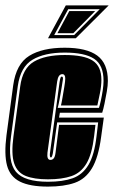

<svg xmlns="http://www.w3.org/2000/svg" viewBox="-25 -681 423 712"><path d="M153 11Q86 11 49 -7.5Q12 -26 1 -67.5Q-10 -109 -1 -179L24 -365Q35 -444 83.5 -474Q132 -504 215 -504Q296 -504 335.5 -475Q375 -446 375 -381Q375 -364 371 -341Q367 -318 362.5 -296.5Q358 -275 354 -263H197L194 -245H360L350 -173Q340 -97 316 -57Q292 -17 252 -3Q212 11 153 11ZM153 -7Q208 -7 244.5 -20Q281 -33 303 -69.5Q325 -106 333 -176L339 -227H187L171 -113Q168 -97 164 -97Q159 -97 160 -111L196 -377Q198 -389 199.5 -393Q201 -397 204 -397Q210 -397 208 -385Q207 -377 203.5 -356Q200 -335 196 -313Q192 -291 189 -281H342Q345 -290 349 -308Q353 -326 356 -346Q359 -366 359 -381Q359 -440 324 -463Q289 -486 215 -486Q140 -486 95.5 -459.5Q51 -433 41 -362L16 -176Q3 -81 34 -44Q65 -7 153 -7ZM153 -16Q102 -16 70.5 -28.5Q39 -41 27.5 -75.5Q16 -110 25 -176L50 -361Q59 -428 101 -452.5Q143 -477 215 -477Q287 -477 319 -456Q351 -435 351 -385Q351 -363 345.5 -335Q340 -307 336 -290H201Q203 -297 206.5 -317.5Q210 -338 213.5 -359Q217 -380 217 -390Q217 -406 206 -406Q191 -406 187 -379L151 -115Q148 -88 162 -88Q169 -88 174 -93.5Q179 -99 181 -115L194 -218H329L324 -176Q316 -109 295.5 -74.5Q275 -40 240 -28Q205 -16 153 -16ZM219 -661H378L256 -539H153ZM176 -551H250L345 -647H228ZM188 -558 232 -640H328L247 -558Z"/></svg>

Font: Alumni Sans Collegiate One
Style: Italic
Weight: 400
Italic angle: -8°
Designer: Robert E. Leuschke
Foundry: Robert E. Leuschke
Version: Version 1.100